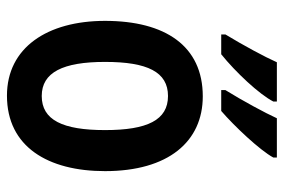

<svg xmlns="http://www.w3.org/2000/svg" viewBox="-152 -654 816 552"><g transform="rotate(90 256.0 -378.0)"><path d="M433 -756V-766H320C305 -733 270 -668 239 -618V-606H299C342 -643 412 -717 433 -756ZM272 -756V-766H159C144 -732 110 -669 79 -618V-606H136C187 -647 251 -715 272 -756ZM472 -272C472 -454 387 -553 257 -553C112 -553 40 -445 40 -272C40 -106 117 10 255 10C402 10 472 -108 472 -272ZM158 -272C158 -394 187 -453 256 -453C325 -453 354 -394 354 -272C354 -150 325 -90 256 -90C188 -90 158 -151 158 -272Z"/></g></svg>

Font: Noto Sans Gurmukhi UI Condensed SemiBold
Style: Regular
Weight: 600
Width: 3
Designer: Jelle Bosma - Monotype Design Team
Foundry: Monotype Imaging Inc.
Version: Version 2.004